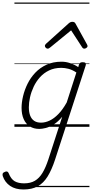

<svg xmlns="http://www.w3.org/2000/svg" viewBox="-115 -1011 733 1531"><path d="M72 500Q8 500 -34 471.5Q-76 443 -93 393Q-96 382 -93.5 373.5Q-91 365 -77 360Q-66 354 -58 357Q-50 360 -46 370Q-27 418 2.5 434.5Q32 451 77 451Q128 451 163 430.5Q198 410 223.5 368Q249 326 271 259L381 -80Q348 -40 314 -19Q280 2 250 9.5Q220 17 198 17Q154 17 122 -3.5Q90 -24 73.5 -62Q57 -100 57 -151Q57 -194 69 -244.5Q81 -295 105 -343.5Q129 -392 166.5 -431.5Q204 -471 256 -495Q308 -519 376 -519Q410 -519 444.5 -507.5Q479 -496 509 -476L514 -494Q518 -506 524.5 -510.5Q531 -515 545 -515Q563 -515 567.5 -507.5Q572 -500 568 -488L324 262Q297 344 264.5 396.5Q232 449 186 474.5Q140 500 72 500ZM212 -33Q246 -33 281 -49.5Q316 -66 350.5 -101.5Q385 -137 417 -194L494 -433Q460 -455 430.5 -462.5Q401 -470 374 -470Q319 -470 276.5 -449.5Q234 -429 203.5 -395Q173 -361 153.5 -319.5Q134 -278 124.5 -235.5Q115 -193 115 -155Q115 -117 125.5 -89.5Q136 -62 157.5 -47.5Q179 -33 212 -33ZM265 -623Q257 -623 250 -630Q243 -637 243 -645Q243 -650 245.5 -654Q248 -658 252 -662L433 -825Q441 -832 448 -834.5Q455 -837 463 -837Q470 -837 476.5 -834Q483 -831 487 -823L577 -660Q580 -655 581.5 -651Q583 -647 583 -644Q583 -635 574 -629Q565 -623 558 -623Q552 -623 547.5 -626Q543 -629 540 -634L452 -769L287 -634Q280 -629 275.5 -626Q271 -623 265 -623ZM0 471H598V481H0ZM0 -20H598V0H0ZM0 -505H598V-500H0ZM0 -991H598V-981H0Z"/></svg>

Font: Playwrite IE Guides
Style: Regular
Weight: 400
Designer: Veronika Burian, José Scaglione
Foundry: TypeTogether
Version: Version 1.003